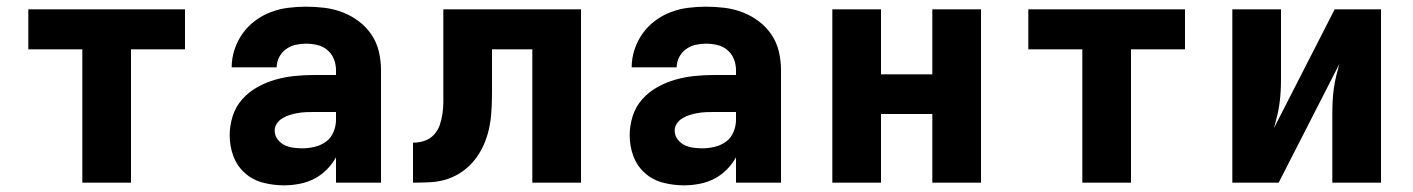

<svg xmlns="http://www.w3.org/2000/svg" viewBox="-20 -548 4240 576"><path d="M227 0V-400H65V-520H535V-400H373V0Z M832 8H831Q800 8 769 0Q738 -8 714.5 -29Q691 -50 680 -80Q669 -110 669 -142Q669 -171 678 -199.5Q687 -228 706.5 -250Q726 -272 752 -286.5Q778 -301 806 -309Q834 -317 863.5 -320Q893 -323 922 -323H988V-338Q988 -355 981.5 -371Q975 -387 962 -398Q949 -409 932 -413Q915 -417 898 -417Q882 -417 866.5 -413.5Q851 -410 838 -400.5Q825 -391 817.5 -376.5Q810 -362 810 -346H675Q675 -373 683.5 -399Q692 -425 707.5 -447Q723 -469 745 -485.5Q767 -502 792 -511.5Q817 -521 844 -524.5Q871 -528 898 -528Q926 -528 954 -524.5Q982 -521 1008 -511Q1034 -501 1056.5 -484Q1079 -467 1094.5 -444Q1110 -421 1116.5 -393.5Q1123 -366 1123 -338V0H988V-76Q977 -56 960 -39Q943 -22 922.5 -11.5Q902 -1 878.5 3.5Q855 8 832 8ZM887 -103Q905 -103 924 -107.5Q943 -112 958 -123Q973 -134 980.5 -152Q988 -170 988 -189V-212H922Q910 -212 898 -211.5Q886 -211 874 -209Q862 -207 850.5 -203.5Q839 -200 828.5 -194Q818 -188 811 -178Q804 -168 804 -156Q804 -142 812.5 -130.5Q821 -119 833 -113Q845 -107 859 -105Q873 -103 887 -103Z M1219 0V-120Q1237 -120 1253.5 -125.5Q1270 -131 1282 -144Q1294 -157 1299.5 -173.5Q1305 -190 1307.5 -207.5Q1310 -225 1310 -242Q1310 -259 1310 -277V-278Q1310 -278 1310 -278.5Q1310 -279 1310 -280V-520H1723V0H1577V-400H1456V-281Q1456 -254 1455 -227Q1454 -200 1449.5 -174Q1445 -148 1435 -122.5Q1425 -97 1409.5 -75.5Q1394 -54 1372.5 -37.5Q1351 -21 1325.5 -12Q1300 -3 1273 -1.5Q1246 0 1219 0Z M2032 8H2031Q2000 8 1969 0Q1938 -8 1914.5 -29Q1891 -50 1880 -80Q1869 -110 1869 -142Q1869 -171 1878 -199.5Q1887 -228 1906.5 -250Q1926 -272 1952 -286.5Q1978 -301 2006 -309Q2034 -317 2063.5 -320Q2093 -323 2122 -323H2188V-338Q2188 -355 2181.5 -371Q2175 -387 2162 -398Q2149 -409 2132 -413Q2115 -417 2098 -417Q2082 -417 2066.5 -413.5Q2051 -410 2038 -400.5Q2025 -391 2017.5 -376.5Q2010 -362 2010 -346H1875Q1875 -373 1883.5 -399Q1892 -425 1907.5 -447Q1923 -469 1945 -485.5Q1967 -502 1992 -511.5Q2017 -521 2044 -524.5Q2071 -528 2098 -528Q2126 -528 2154 -524.5Q2182 -521 2208 -511Q2234 -501 2256.5 -484Q2279 -467 2294.5 -444Q2310 -421 2316.5 -393.5Q2323 -366 2323 -338V0H2188V-76Q2177 -56 2160 -39Q2143 -22 2122.5 -11.5Q2102 -1 2078.5 3.5Q2055 8 2032 8ZM2087 -103Q2105 -103 2124 -107.5Q2143 -112 2158 -123Q2173 -134 2180.5 -152Q2188 -170 2188 -189V-212H2122Q2110 -212 2098 -211.5Q2086 -211 2074 -209Q2062 -207 2050.5 -203.5Q2039 -200 2028.5 -194Q2018 -188 2011 -178Q2004 -168 2004 -156Q2004 -142 2012.5 -130.5Q2021 -119 2033 -113Q2045 -107 2059 -105Q2073 -103 2087 -103Z M2477 0V-520H2623V-325H2777V-520H2923V0H2777V-206H2623V0Z M3227 0V-400H3065V-520H3535V-400H3373V0Z M3677 0V-520H3823V-312Q3823 -293 3822 -274.5Q3821 -256 3818.5 -237.5Q3816 -219 3811.5 -200.5Q3807 -182 3802 -164L3984 -520H4123V0H3977V-208Q3977 -227 3978 -245.5Q3979 -264 3981.5 -282.5Q3984 -301 3988.5 -319.5Q3993 -338 3998 -356L3816 0Z"/></svg>

Font: Iosevka SS04 Heavy Extended
Style: Regular
Weight: 900
Width: 7
Monospace: yes
Designer: Belleve Invis
Foundry: Belleve Invis
Version: Version 19.0.0; ttfautohint (v1.8.4)